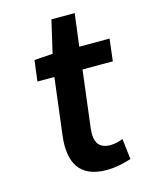

<svg xmlns="http://www.w3.org/2000/svg" viewBox="-100 -689 592 765"><g transform="rotate(-15 195.5 -306.5)"><path d="M110 -166C97 -60 131 12 245 12C284 12 319 3 347 -6L337 -91C322 -85 302 -80 285 -80C238 -80 219 -108 226 -166L255 -400H380L391 -491H266L283 -625H187L156 -491L80 -486L69 -400H139Z"/></g></svg>

Font: Falling Sky
Style: Obl
Weight: 400
Designer: Paul D. Hunt
Foundry: Adobe Systems Incorporated
Version: Version 1.02